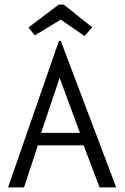

<svg xmlns="http://www.w3.org/2000/svg" viewBox="-20 -811 540 831"><path d="M15 0 235 -634H243L483 0H411L342 -182H144L84 0ZM326 -236 238 -474 158 -236ZM103 -692 234 -791H256L379 -693L346 -655L243 -726L131 -658Z"/></svg>

Font: InconsolataGo
Style: Regular
Weight: 400
Designer: Raph Levien, Kirill Tkachev
Foundry: Cyreal
Version: Version 1.013